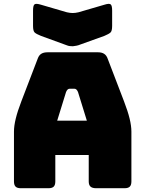

<svg xmlns="http://www.w3.org/2000/svg" viewBox="-20 -997 770 1017"><path d="M330 -510 283 -358H440L393 -510Q389 -519 384.5 -523Q380 -527 374 -527H349Q343 -527 338.5 -523Q334 -519 330 -510ZM273 -36Q273 -17 264.5 -8.5Q256 0 237 0H90Q71 0 62.5 -8.5Q54 -17 54 -36V-300Q54 -330 63.5 -369Q73 -408 93 -460L180 -687Q186 -704 198.5 -712Q211 -720 231 -720H500Q519 -720 531.5 -712Q544 -704 550 -687L637 -460Q657 -408 666.5 -369Q676 -330 676 -300V-36Q676 -17 667.5 -8.5Q659 0 640 0H489Q469 0 459.5 -8.5Q450 -17 450 -36V-176H273ZM396 -932 533 -972Q558 -980 566 -974Q574 -968 574 -941V-860Q574 -833 565.5 -825Q557 -817 533 -807L405 -761Q396 -757 385.5 -755Q375 -753 366 -752Q357 -752 349 -753Q341 -754 334 -757L197 -807Q172 -817 163.5 -825Q155 -833 155 -860V-941Q155 -968 163 -974Q171 -980 197 -972L334 -932Q351 -928 365 -928Q379 -928 396 -932Z"/></svg>

Font: Bungee
Style: Regular
Weight: 400
Designer: David Jonathan Ross
Foundry: David Jonathan Ross
Version: Version 1.001;PS 1.0;hotconv 1.0.72;makeotf.lib2.5.5900